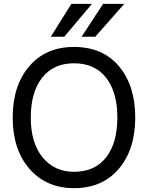

<svg xmlns="http://www.w3.org/2000/svg" viewBox="-20 -966 767 998"><path d="M475 -775H404L516 -946H626ZM314 -775H244L351 -946H458ZM365 12Q221 12 133.5 -88Q46 -188 46 -355Q46 -521 132 -621.5Q218 -722 364 -722Q514 -722 598.5 -621.5Q683 -521 683 -355Q683 -189 597.5 -88.5Q512 12 365 12ZM365 -73Q473 -73 531.5 -148Q590 -223 590 -355Q590 -487 531.5 -562Q473 -637 364 -637Q258 -637 199 -562Q140 -487 140 -355Q140 -223 201.5 -148Q263 -73 365 -73Z"/></svg>

Font: LXGW 975 Gothic SC
Style: Regular
Weight: 400
Version: Version 2.01;February 25, 2021